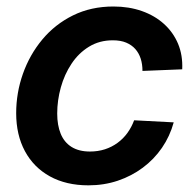

<svg xmlns="http://www.w3.org/2000/svg" viewBox="-20 -553 593 585"><path d="M249.5 11.7Q181.6 11.7 132.1 -15.6Q82.5 -43 55.9 -92.5Q29.3 -142.1 29.3 -208Q29.3 -270 49.8 -328.1Q70.3 -386.2 108.9 -432.6Q147.5 -479 202.4 -506.1Q257.3 -533.2 325.7 -533.2Q373 -533.2 412.4 -519.3Q451.7 -505.4 479.7 -480Q507.8 -454.6 522.5 -419.7Q537.1 -384.8 535.2 -341.8L414.1 -336.9Q414.1 -357.4 408.7 -374.3Q403.3 -391.1 392.3 -403.6Q381.3 -416 364.5 -423.1Q347.7 -430.2 323.7 -430.2Q282.7 -430.2 251 -410.6Q219.2 -391.1 197.8 -358.6Q176.3 -326.2 165.3 -286.6Q154.3 -247.1 154.3 -207Q154.3 -171.4 165 -145.3Q175.8 -119.1 198.2 -105.2Q220.7 -91.3 253.9 -91.3Q278.3 -91.3 299.6 -98.1Q320.8 -105 338.1 -117.7Q355.5 -130.4 368.2 -147.9Q380.9 -165.5 388.7 -186.5L509.3 -180.2Q497.6 -137.7 473.4 -102.5Q449.2 -67.4 415 -42Q380.9 -16.6 338.9 -2.4Q296.9 11.7 249.5 11.7Z"/></svg>

Font: Inter 28pt SemiBold
Style: Italic
Weight: 600
Italic angle: -9.3988°
Designer: Rasmus Andersson
Foundry: rsms
Version: Version 4.001;git-66647c0bb